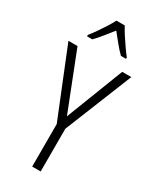

<svg xmlns="http://www.w3.org/2000/svg" viewBox="-237 -1013 881 1079"><g transform="rotate(30 204.0 -473.5)"><path d="M205 -342 349 -714H408L232 -277V0H177V-276L0 -714H59ZM231 -947Q243 -924 261.5 -895.5Q280 -867 299 -840Q318 -813 331 -797V-788H298Q275 -810 251 -840Q227 -870 204 -898Q182 -870 157.5 -839.5Q133 -809 112 -788H78V-797Q94 -817 112.5 -843.5Q131 -870 148.5 -897.5Q166 -925 177 -947Z"/></g></svg>

Font: Noto Sans Georgian Condensed Light
Style: Regular
Weight: 300
Width: 3
Designer: Monotype Design Team, Akaki Razmadze
Foundry: Google LLC
Version: Version 2.005; ttfautohint (v1.8.4.7-5d5b)